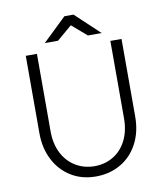

<svg xmlns="http://www.w3.org/2000/svg" viewBox="-93 -931 871 1017"><g transform="rotate(-10 342.5 -422.5)"><path d="M85 -267V-684H145V-267Q145 -200 170.5 -150Q196 -100 241.5 -72.5Q287 -45 343 -45Q400 -45 445 -72.5Q490 -100 515 -150.5Q540 -201 540 -267V-684H600V-267Q600 -184 566.5 -121Q533 -58 474 -24Q415 10 341 10Q265 10 207 -26Q149 -62 117 -125Q85 -188 85 -267ZM323 -855H372L502 -733H428L348 -802L267 -733H196Z"/></g></svg>

Font: Bellota Text
Style: Regular
Weight: 400
Designer: Kemie Guaida
Foundry: Kemie Guaida
Version: Version 4.001